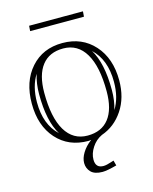

<svg xmlns="http://www.w3.org/2000/svg" viewBox="-116 -671 738 927"><g transform="rotate(-15 253.0 -207.5)"><path d="M412.1 -94.2Q445.8 -147.9 445.8 -227.1Q445.8 -338.4 381.8 -397.9Q425.8 -326.7 425.8 -191.9Q425.8 -137.7 412.1 -94.2ZM95.2 -360.8Q61 -306.2 61 -227.1Q61 -115.7 125 -56.2Q81.1 -127.4 81.1 -262.2Q81.1 -315.9 95.2 -360.8ZM472.2 -227.1Q472.2 -140.6 430.9 -78.9Q389.6 -17.1 323.2 5.9Q292 20.5 272.5 50.5Q252.9 80.6 252.9 110.8Q252.9 152.8 292 152.8Q300.3 152.8 310.5 150.4Q320.8 147.9 331.3 144.5Q341.8 141.1 345.2 140.1L352.1 166Q303.2 179.2 280.8 179.2Q241.2 179.2 223.1 160.4Q205.1 141.6 205.1 115.2Q205.1 90.8 221.2 64.5Q237.3 38.1 265.1 17.1L264.2 15.1Q261.2 17.1 252.9 17.1Q154.8 17.1 95 -49.8Q35.2 -116.7 35.2 -227.1Q35.2 -337.4 95 -404.8Q154.8 -472.2 252.9 -472.2Q351.1 -472.2 411.6 -404.8Q472.2 -337.4 472.2 -227.1ZM399.9 -191.9Q399.9 -315.4 361.3 -380.6Q322.8 -445.8 250 -445.8Q180.2 -445.8 143.6 -398.7Q106.9 -351.6 106.9 -262.2Q106.9 -138.7 145.5 -73.7Q184.1 -8.8 256.8 -8.8Q326.7 -8.8 363.3 -55.7Q399.9 -102.5 399.9 -191.9ZM387.2 -567.9H118.2L120.1 -594.2H389.2Z"/></g></svg>

Font: FoglihtenNo01
Style: Regular
Weight: 500
Version: Version 0.61